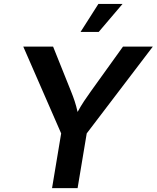

<svg xmlns="http://www.w3.org/2000/svg" viewBox="-20 -967 806 987"><path d="M247.6 0 294.4 -281.2 99.6 -727.5H252.9L344.7 -498.5Q355.5 -472.2 363.8 -447Q372.1 -421.9 378.9 -391.6Q395.5 -421.9 412.1 -447Q428.7 -472.2 447.8 -498.5L612.3 -727.5H765.6L425.8 -281.2L378.9 0ZM394 -802.7 485.8 -946.8H609.9L487.3 -802.7Z"/></svg>

Font: Inter Semi Bold
Style: Italic
Weight: 600
Italic angle: -9.39999°
Designer: Rasmus Andersson
Foundry: rsms
Version: Version 4.000;git-3c8e0fc